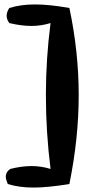

<svg xmlns="http://www.w3.org/2000/svg" viewBox="-20 -686 426 866"><path d="M6 111Q6 90 26 76Q78 63 122 63Q166 63 208 76Q187 -90 187 -258Q187 -420 208 -582Q166 -569 122 -569Q76 -569 22 -582Q10 -598 10 -615Q10 -632 22 -650Q74 -666 138 -666Q202 -666 293 -650Q335 -452 335 -257Q335 -63 293 144Q195 160 131 160Q66 160 15 144Q6 122 6 111Z"/></svg>

Font: Gorditas
Style: Bold
Weight: 700
Designer: Gustavo Dipre (gbrenda1987@gmail.com)
Foundry: Gustavo Dipre (gbrenda1987@gmail.com)
Version: Version 001.001